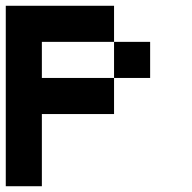

<svg xmlns="http://www.w3.org/2000/svg" viewBox="-20 -645 665 665"><path d="M125 0H0V-625H375V-500H125V-375H375V-250H125ZM375 -375V-500H500V-375Z"/></svg>

Font: Tiny5
Style: Regular
Weight: 400
Designer: Stefan Schmidt
Foundry: Made with Bits'n'Picas by Kreative Software
Version: Version 1.002; ttfautohint (v1.8.4.7-5d5b)